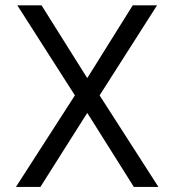

<svg xmlns="http://www.w3.org/2000/svg" viewBox="-20 -724 667 736"><path d="M314.5 -424.8 320.8 -434.6 488.8 -703.6H582L364.3 -362.3L361.8 -358.4L364.3 -354.5L587.4 -7.3H493.2L320.8 -281.2L314.5 -291L308.1 -281.2L134.8 -7.3H41L264.6 -354.5L267.1 -358.4L264.6 -362.3L46.4 -703.6H139.2L308.1 -434.6Z"/></svg>

Font: Shabnam Light FD
Style: Light-FD
Weight: 300
Foundry: DejaVu fonts team - Redesigned by Saber Rastikerdar - Based on Vazir font
Version: Version 5.0.0